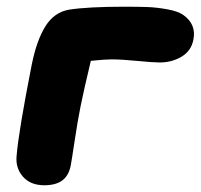

<svg xmlns="http://www.w3.org/2000/svg" viewBox="-20 -545 601 575"><path d="M112.8 9.8Q70.8 9.8 48.3 -16.4Q25.9 -42.5 29.8 -79.1Q35.6 -150.9 75.2 -352.1Q89.8 -424.3 116 -466.3Q142.1 -508.3 187 -516.1Q243.7 -524.9 353 -524.9Q396 -524.9 422.4 -523.9Q448.7 -522.9 480.2 -517.3Q511.7 -511.7 527.8 -501Q568.8 -472.7 559.1 -425.8Q552.7 -392.6 523.7 -375.2Q494.6 -357.9 458 -357.9Q439 -357.9 391.8 -362.5Q344.7 -367.2 313 -367.2Q294.9 -367.2 252 -362.8Q230.5 -272.9 221.2 -226.1Q212.4 -182.6 203.4 -122.3Q194.3 -62 191.9 -49.8Q186 -19 166.5 -4.6Q147 9.8 112.8 9.8Z"/></svg>

Font: Shantell Sans Normal
Style: Italic
Weight: 800
Italic angle: -11.31°
Designer: Stephen Nixon, Anya Danilova, Shantell Martin
Foundry: Arrow Type
Version: Version 1.006;[559af2be0]